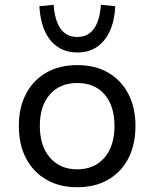

<svg xmlns="http://www.w3.org/2000/svg" viewBox="-20 -776 648 805"><path d="M304 9Q229 9 174 -23Q119 -55 89 -112.5Q59 -170 59 -248Q59 -325 89 -382.5Q119 -440 174 -471.5Q229 -503 304 -503Q379 -503 433.5 -471.5Q488 -440 518 -382.5Q548 -325 548 -248Q548 -170 518.5 -112.5Q489 -55 434 -23Q379 9 304 9ZM303 -66Q376 -66 418 -115Q460 -164 460 -248Q460 -332 418.5 -380Q377 -428 304 -428Q231 -428 189 -380Q147 -332 147 -248Q147 -164 189.5 -115Q232 -66 303 -66ZM304 -556Q256 -556 221 -580Q186 -604 167 -648Q148 -692 145 -750L205 -756Q209 -692 233.5 -656.5Q258 -621 304 -621Q350 -621 374.5 -656.5Q399 -692 403 -756L463 -750Q461 -692 441.5 -648Q422 -604 387.5 -580Q353 -556 304 -556Z"/></svg>

Font: Nunito Sans 8pt
Style: Regular
Weight: 400
Version: Version 3.101;gftools[0.9.27]